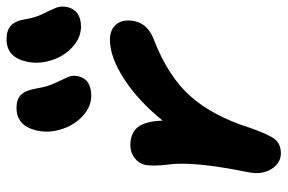

<svg xmlns="http://www.w3.org/2000/svg" viewBox="-165 -659 873 583"><g transform="rotate(-90 271.5 -367.5)"><path d="M481.9 -558.1Q449.2 -558.1 421.4 -582.8Q393.6 -607.4 380.9 -645Q368.2 -682.6 375 -719.2Q387.7 -784.2 443.8 -784.2Q470.2 -784.2 485.1 -771Q500 -757.8 504.9 -725.1Q509.3 -697.3 520.8 -674.1Q532.2 -650.9 538.8 -635.3Q545.4 -619.6 542 -601.1Q532.2 -558.1 481.9 -558.1ZM272 -526.9Q239.7 -526.9 211.9 -551.8Q184.1 -576.7 171.4 -614.7Q158.7 -652.8 166 -689Q179.2 -753.9 235.8 -753.9Q261.7 -753.9 275.4 -740Q289.1 -726.1 294.9 -690.9Q299.8 -660.6 310.8 -637Q321.8 -613.3 328.4 -598.9Q335 -584.5 332 -568.8Q323.7 -526.9 272 -526.9ZM97.2 48.8Q67.4 48.8 49.6 19.8Q31.7 -9.3 40 -49.8Q74.7 -220.7 63 -295.9Q58.1 -338.4 62 -361.8Q66.4 -382.3 83.3 -395.3Q100.1 -408.2 122.1 -408.2Q158.2 -408.2 176.5 -386Q194.8 -363.8 196.8 -310.1Q257.3 -384.8 323.7 -427.5Q390.1 -470.2 441.9 -470.2Q474.1 -470.2 489.7 -450.2Q505.4 -430.2 499 -396Q490.2 -354.5 442.9 -336.9Q330.6 -293.5 270.3 -225.1Q210 -156.7 174.8 -44.9Q154.8 12.2 140.4 30.5Q126 48.8 97.2 48.8Z"/></g></svg>

Font: Shantell Sans Irregular Bouncy
Style: Italic
Weight: 600
Italic angle: -11.31°
Designer: Stephen Nixon, Anya Danilova, Shantell Martin
Foundry: Arrow Type
Version: Version 1.006;[9816181b4]